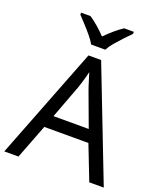

<svg xmlns="http://www.w3.org/2000/svg" viewBox="-168 -1050 975 1157"><g transform="rotate(20 319.5 -472.0)"><path d="M545 0 459 -221H176L91 0H0L279 -717H360L638 0ZM352 -517Q349 -525 342 -546Q335 -567 328.5 -589.5Q322 -612 318 -624Q313 -604 307.5 -583.5Q302 -563 296.5 -546Q291 -529 287 -517L206 -301H432ZM272 -784Q259 -807 237 -833.5Q215 -860 191 -886Q167 -912 149 -931V-944H209Q235 -927 263 -903Q291 -879 316 -852Q343 -879 371 -903Q399 -927 425 -944H487V-931Q468 -912 443.5 -886Q419 -860 396.5 -833.5Q374 -807 362 -784Z"/></g></svg>

Font: Noto Sans Tai Tham
Style: Regular
Weight: 400
Designer: Monotype Design Team 2013. Revised by David WIlliams 2020
Foundry: Monotype Imaging Inc.
Version: Version 2.002